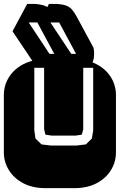

<svg xmlns="http://www.w3.org/2000/svg" viewBox="-22 -977 622 997"><path d="M213.9 0Q147.9 0 99.6 -25.1Q51.3 -50.3 24.7 -92.8Q-2 -135.3 -2 -186V-482.9Q-2 -534.2 24.7 -576.4Q51.3 -618.7 99.6 -643.8Q147.9 -668.9 213.9 -668.9H364.3Q430.2 -668.9 478.8 -643.8Q527.3 -618.7 553.7 -576.4Q580.1 -534.2 580.1 -482.9V-186Q580.1 -135.3 553.7 -92.8Q527.3 -50.3 478.8 -25.1Q430.2 0 364.3 0ZM243.2 -221.2H374L423.8 -227.1L455.1 -257.8L461.9 -299.8V-625H410.2V-305.2L402.8 -277.8L371.1 -272.9H246.1L213.9 -277.8L207 -307.1V-625H156.2V-299.8L162.1 -257.8L193.8 -227.1ZM166 -631.3 43 -814.5 119.1 -956.5H164.1Q184.6 -954.1 198.7 -950.7Q212.9 -947.3 224.1 -940.4L231.9 -956.5H276.9Q304.2 -954.1 321.3 -948Q338.4 -941.9 350.6 -928.7Q362.8 -915.5 376 -891.1L463.9 -728.5Q466.8 -711.9 466.8 -697.3Q466.8 -655.8 443.8 -631.3ZM234.9 -697.3H259.8L171.9 -860.4H127ZM348.1 -697.3H373L285.2 -860.4H239.7Z"/></svg>

Font: Monofett
Style: Regular
Weight: 400
Designer: Vernon Adams
Foundry: Vernon Adams
Version: Version 1.100; ttfautohint (v1.8.4.7-5d5b);gftools[0.9.28]